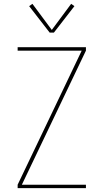

<svg xmlns="http://www.w3.org/2000/svg" viewBox="-20 -981 540 1001"><path d="M72 0V-18L406 -717H72V-735H428V-717L94 -18H428V0ZM239 -811 132 -949 149 -961 250 -825 351 -961 368 -949 261 -811Z"/></svg>

Font: Zed Mono Thin
Style: Regular
Weight: 100
Monospace: yes
Designer: Belleve Invis
Foundry: Belleve Invis
Version: Version 1.0.0; ttfautohint (v1.8.4)